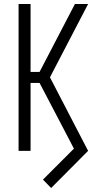

<svg xmlns="http://www.w3.org/2000/svg" viewBox="-20 -755 515 961"><path d="M236 186 195 144 350 -11 324 -61 178 -340H133V0H73V-735H133V-395H178L355 -735H421L230 -368L421 0Z"/></svg>

Font: Iosevka QP Light
Style: Regular
Weight: 300
Designer: Belleve Invis
Foundry: Belleve Invis
Version: Version 20.0.0; ttfautohint (v1.8.4)